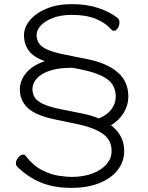

<svg xmlns="http://www.w3.org/2000/svg" viewBox="-20 -832 715 929"><path d="M246 -254Q151 -274 113.5 -310.5Q76 -347 76 -399Q76 -443 107.5 -480Q139 -517 197 -536Q141 -556 118.5 -588Q96 -620 96 -661Q96 -700 125 -734.5Q154 -769 206 -790.5Q258 -812 328 -812Q399 -812 455 -793.5Q511 -775 549 -745Q558 -738 558 -723Q558 -709 550 -696Q542 -683 531 -683Q525 -683 519 -689Q491 -721 444.5 -740.5Q398 -760 327 -760Q274 -760 235.5 -745Q197 -730 177 -708Q157 -686 157 -663Q157 -640 168.5 -622.5Q180 -605 209 -592Q238 -579 292 -568L397 -547Q496 -528 548.5 -483Q601 -438 601 -365Q601 -323 578.5 -286Q556 -249 517 -226Q581 -177 581 -102Q581 -50 549.5 -9.5Q518 31 460.5 54Q403 77 325 77Q241 77 178.5 51.5Q116 26 64 -25Q57 -32 57 -42Q57 -56 68.5 -70Q80 -84 92 -84Q100 -84 104 -78Q140 -31 183 -9Q226 13 265 18.5Q304 24 326 24Q383 24 427 7.5Q471 -9 495.5 -37.5Q520 -66 520 -101Q520 -155 477 -185Q434 -215 352 -232ZM377 -283Q422 -274 458 -259Q498 -275 519 -303Q540 -331 540 -364Q540 -420 498 -449.5Q456 -479 372 -496L331 -504H327Q260 -504 218 -489Q176 -474 156.5 -450.5Q137 -427 137 -401Q137 -378 148 -360.5Q159 -343 188.5 -329Q218 -315 272 -304Z"/></svg>

Font: Moon Stars Kai T Light
Style: Regular
Weight: 300
Designer: GuiWonder
Version: Version 1.101